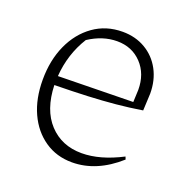

<svg xmlns="http://www.w3.org/2000/svg" viewBox="-96 -578 663 677"><g transform="rotate(20 235.5 -240.0)"><path d="M242 7Q184 7 139.5 -23.5Q95 -54 70.5 -107.5Q46 -161 46 -232Q46 -305 72 -362.5Q98 -420 145 -453.5Q192 -487 254 -487Q302 -487 339.5 -465Q377 -443 398 -404Q419 -365 419 -315L416 -251Q366 -243 318 -238.5Q270 -234 215.5 -231.5Q161 -229 91 -228Q94 -136 141 -85.5Q188 -35 263 -35Q332 -35 413 -77L417 -67Q334 7 242 7ZM141 -415Q98 -346 92 -262L373 -267L375 -313Q375 -373 339 -411Q303 -449 247 -449Q193 -449 141 -415Z"/></g></svg>

Font: Piazzolla ExtraLight
Style: Regular
Weight: 200
Designer: Juan Pablo del Peral
Foundry: Huerta Tipografica
Version: Version 1.330